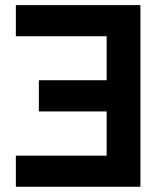

<svg xmlns="http://www.w3.org/2000/svg" viewBox="-20 -713 626 733"><path d="M516.1 0H387.2V-693.4H516.1ZM516.1 0H40.5V-118.7H516.1ZM516.1 -287.6H128.4V-406.7H516.1ZM516.1 -574.7H40.5V-693.4H516.1Z"/></svg>

Font: Cascadia Mono
Style: Regular
Weight: 400
Monospace: yes
Designer: Aaron Bell
Foundry: Saja Typeworks
Version: Version 2102.003